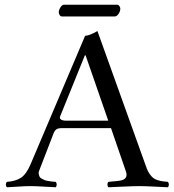

<svg xmlns="http://www.w3.org/2000/svg" viewBox="-20 -790 739 815"><path d="M466.8 -720.2H242.7Q236.8 -720.2 233.2 -726.1Q229.5 -731.9 229.5 -737.8Q229.5 -747.6 236.6 -758.8Q243.7 -770 251.5 -770H476.6Q482.9 -770 486.8 -764.2Q490.7 -758.3 490.7 -752.9Q490.7 -742.7 483.4 -731.4Q476.1 -720.2 466.8 -720.2ZM260.7 -277.8H439.5L343.3 -555.2H340.3L235.4 -296.4Q231.9 -288.1 238.5 -283Q245.1 -277.8 260.7 -277.8ZM147.5 -68.8Q143.1 -60.1 144.3 -53Q145.5 -45.9 147.5 -41Q149.4 -36.1 156 -32.2Q162.6 -28.3 168.5 -25.9Q174.3 -23.4 183.3 -22Q192.4 -20.5 199.7 -19.5Q207 -18.6 216.3 -18.1Q220.7 -13.7 220.7 -6.6Q220.7 0.5 216.3 4.9Q201.7 4.4 166.5 2.2Q131.3 0 108.4 0Q86.9 0 55.9 2.2Q24.9 4.4 9.3 4.9Q4.9 0.5 4.9 -6.6Q4.9 -13.7 9.3 -18.1Q45.9 -20.5 68.6 -35.2Q91.3 -49.8 109.4 -91.8L341.3 -638.2Q358.9 -638.2 393.6 -658.2L602.5 -76.2Q607.9 -61.5 615.5 -51Q623 -40.5 630.4 -34.7Q637.7 -28.8 649.7 -25.1Q661.6 -21.5 669.7 -20.5Q677.7 -19.5 692.4 -18.1Q696.8 -13.7 696.8 -6.6Q696.8 0.5 692.4 4.9Q679.2 4.4 637 2.2Q594.7 0 571.3 0Q548.8 0 500.7 2.2Q452.6 4.4 440.4 4.9Q436 0.5 436 -6.6Q436 -13.7 440.4 -18.1Q488.3 -21.5 500 -25.9Q523.9 -34.7 514.6 -62L451.2 -246.1H242.7Q226.1 -246.1 219 -240.7Q211.9 -235.4 207.5 -224.1Z"/></svg>

Font: Linux Libertine Display G
Style: Regular
Weight: 400
Designer: Philipp H. Poll
Foundry: Philipp H. Poll
Version: Version 5.0.9